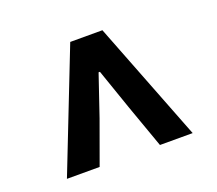

<svg xmlns="http://www.w3.org/2000/svg" viewBox="-84 -874 759 673"><g transform="rotate(-20 295.0 -537.5)"><path d="M235 -761H355L529 -314H407L350 -474L297 -627H292L240 -474L182 -314H60Z"/></g></svg>

Font: Merged Yaku Han JP
Style: Bold
Weight: 700
Designer: Ryoko NISHIZUKA 西塚涼子 (kana, bopomofo & ideographs); Paul D. Hunt (Latin, Greek & Cyrillic); Sandoll Communications 산돌커뮤니
Foundry: Adobe
Version: Version 2.004